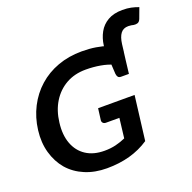

<svg xmlns="http://www.w3.org/2000/svg" viewBox="-152 -1039 1195 1198"><g transform="rotate(-20 445.5 -440.0)"><path d="M704.3 -637.4 599.4 -707.2Q599.4 -708.7 599.4 -710.2Q599.4 -711.8 599.8 -713.2Q599.8 -714.7 600 -716Q600.2 -717.3 600.2 -718.7Q606.2 -765.8 627.4 -804.2Q648.7 -842.7 687.6 -865.2Q726.6 -887.8 784.6 -887.8Q817 -887.8 841.7 -882.5Q866.4 -877.2 890.7 -868.1L864.7 -798.2Q857.6 -781.6 846.2 -777.5Q834.7 -773.5 820.3 -775.5Q813.2 -777.3 804.1 -778.8Q795 -780.3 784.7 -780.3Q751.3 -780.3 733.7 -756.8Q716.1 -733.3 710.3 -688ZM358.3 8Q278.3 8 213.9 -19.1Q149.4 -46.1 105.4 -96.4Q63.3 -146 43.9 -214.2Q24.5 -282.4 34.5 -362.8Q44.5 -443.4 79.5 -511.8Q114.6 -580.1 169.9 -629.1Q225 -678.3 298 -705Q371 -731.8 457.3 -731.8Q509.1 -731.8 551 -724.8Q592.8 -717.8 630.8 -705.5Q668.8 -693.3 708.8 -676L697.6 -587L621.4 -583.4Q585.7 -600.1 539.2 -608.2Q492.7 -616.4 442.3 -616.4Q368 -616.4 311.4 -584.3Q254.8 -552.2 219.6 -495Q184.5 -437.9 175.6 -361.6Q165.7 -282.5 187.7 -223.7Q209.6 -164.8 259 -132.4Q308.4 -100 381.3 -100Q421.9 -100 456.3 -108.4Q490.8 -116.8 521.8 -130.7L537.4 -261.5H448.6Q436.2 -261.5 429.3 -268.7Q422.3 -275.9 423.3 -286.7L433.2 -363.4H675.4L639.1 -70Q580.2 -30.6 510.3 -11.3Q440.4 8 358.3 8ZM603.2 -610.3 697.6 -587 687.1 -498.9H635.4Q621.7 -498.9 615.6 -506.4Q609.5 -513.9 607.9 -528Z"/></g></svg>

Font: Aleo
Style: Italic
Weight: 400
Italic angle: -7°
Designer: Alessio Laiso
Foundry: Alessio Laiso
Version: Version 2.001;gftools[0.9.29]